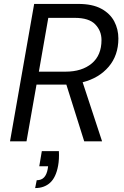

<svg xmlns="http://www.w3.org/2000/svg" viewBox="-20 -720 634 978"><path d="M31 0 154 -700H379Q451 -700 496 -675.5Q541 -651 562 -611Q583 -571 583 -524Q583 -438 533.5 -380Q484 -322 401 -301L500 0H409L318 -289Q311 -289 304 -289H166L115 0ZM178 -355H314Q397 -355 447 -396.5Q497 -438 497 -516Q497 -563 465 -596Q433 -629 361 -629H226ZM159 238 167 198Q191 198 204.5 183.5Q218 169 223 141L225 127H180L193 50H280Q281 70 280 89Q279 108 276 124Q265 184 235 211Q205 238 159 238Z"/></svg>

Font: DeepMind Sans
Style: Italic
Weight: 400
Italic angle: -10°
Designer: Jonny Pinhorn / Modifications: Colophon Foundry
Foundry: Colophon Foundry
Version: Version 1.002; ttfautohint (v1.8.2)